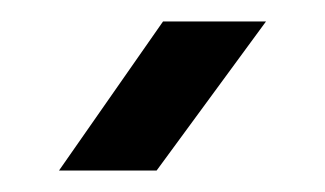

<svg xmlns="http://www.w3.org/2000/svg" viewBox="-20 -799 303 179"><path d="M35 -640 132 -779H228L126 -640Z"/></svg>

Font: Big Shoulders Display Thin Black
Style: Regular
Weight: 900
Version: Version 2.002